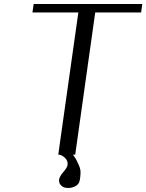

<svg xmlns="http://www.w3.org/2000/svg" viewBox="-20 -770 728 956"><path d="M274.4 123Q277.3 107.4 295.9 85.9Q314.5 64.5 316.4 51.8Q319.3 30.3 302.7 15.1Q286.1 0 270.5 0V-1L276.4 -44.9L370.1 -708H141.6L147.5 -750H688.5L682.6 -708H454.1L354.5 0H342.8Q358.4 20.5 361.3 28.3Q377 58.6 379.9 75.2Q382.8 91.8 377.9 123Q375 146.5 356.9 156.2Q338.9 166 320.3 166Q309.6 166 299.8 163.1Q290 160.2 281.2 149.9Q272.5 139.6 274.4 123Z"/></svg>

Font: okolaks
Style: RegularItalic
Weight: 500
Italic angle: -8°
Version: Version 000.6.0